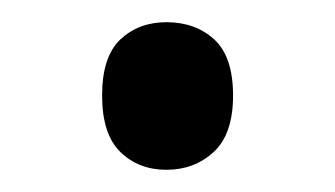

<svg xmlns="http://www.w3.org/2000/svg" viewBox="-20 -141 302 173"><path d="M72 -55Q72 -90 88.5 -105.5Q105 -121 130 -121Q156 -121 173 -105.5Q190 -90 190 -55Q190 -20 172.5 -4Q155 12 130 12Q105 12 88.5 -4Q72 -20 72 -55Z"/></svg>

Font: Noto Sans Kannada SemiCondensed
Style: Regular
Weight: 400
Width: 4
Designer: Jelle Bosma - Monotype Design Team
Foundry: Monotype Imaging Inc.
Version: Version 2.005; ttfautohint (v1.8.4.7-5d5b)